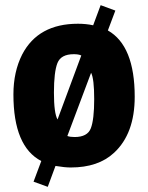

<svg xmlns="http://www.w3.org/2000/svg" viewBox="-20 -637 574 744"><path d="M32 -271Q32 -359 66 -426Q128 -545 282 -545Q314 -545 341 -539L370 -617L427 -596L398 -519Q502 -460 502 -262Q502 -119 422 -45Q361 12 254 12Q231 12 195 6L165 87L110 67L140 -13Q32 -69 32 -271ZM203 -174 295 -422Q285 -427 266 -427Q216 -427 202.5 -392.5Q189 -358 189 -278Q189 -198 203 -174ZM269 -106Q319 -106 332 -140Q345 -174 345 -253Q345 -332 333 -355L241 -110Q252 -106 269 -106Z"/></svg>

Font: Magra
Style: Bold
Weight: 600
Designer: Viviana Monsalve
Foundry: Viviana Monsalve
Version: Version 1.001